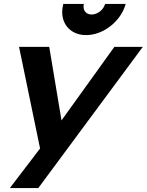

<svg xmlns="http://www.w3.org/2000/svg" viewBox="-20 -959 748 979"><path d="M419.2 -780C507.2 -780 597.2 -851 620.8 -939H515.8C507.8 -909 477.3 -885 447.3 -885C422.2 -885 405.9 -901.8 405.9 -924.8C405.9 -929.3 406.5 -934.1 407.8 -939H302.8C299 -924.7 297.1 -910.8 297.1 -897.6C297.1 -829.7 345.5 -780 419.2 -780ZM30.2 0H175.2L708.1 -720H563.1L293.6 -345L231.1 -720H77.1L184.3 -202Z"/></svg>

Font: Manrope
Style: ExtraBoldItalic
Weight: 800
Italic angle: -15°
Designer: Mikhail Sharanda
Foundry: Mikhail Sharanda
Version: Version 4.502;hotconv 1.0.109;makeotfexe 2.5.65596